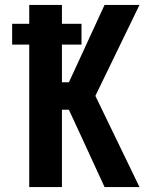

<svg xmlns="http://www.w3.org/2000/svg" viewBox="-20 -755 640 775"><path d="M98 0V-575H29V-659H98V-735H230V-659H309V-575H230V-423H258L261 -429L402 -735H543L365 -368L543 0H402L309 -202L258 -312H230V0Z"/></svg>

Font: Iosevka Custom XBdEx
Style: Regular
Weight: 800
Width: 7
Monospace: yes
Designer: Belleve Invis
Foundry: Belleve Invis
Version: Version 11.2.4; ttfautohint (v1.8.4)